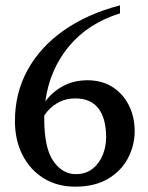

<svg xmlns="http://www.w3.org/2000/svg" viewBox="-20 -690 554 720"><path d="M262 10Q194 10 143 -22Q92 -54 64 -109.5Q36 -165 36 -236Q36 -342 84 -428.5Q132 -515 220 -576.5Q308 -638 430 -670V-640Q309 -602 237.5 -515Q166 -428 150 -310Q177 -346 217 -367.5Q257 -389 308 -389Q362 -389 401.5 -364Q441 -339 463 -295.5Q485 -252 485 -198Q485 -146 460.5 -98Q436 -50 386 -20Q336 10 262 10ZM146 -243Q146 -135 180 -86Q214 -37 264 -37Q302 -37 327.5 -57.5Q353 -78 365.5 -109.5Q378 -141 378 -175Q378 -246 349 -283.5Q320 -321 262 -321Q225 -321 195 -303.5Q165 -286 146 -257Q146 -250 146 -243Z"/></svg>

Font: Spectral SC Medium
Style: Regular
Weight: 500
Designer: Jean-Baptiste Levee
Foundry: Production Type
Version: Version 2.001